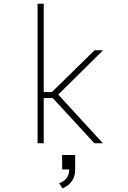

<svg xmlns="http://www.w3.org/2000/svg" viewBox="-20 -770 690 1032"><path d="M182 0V-750H215V-275H281.5V-243H215V0ZM487.5 0 251.5 -256 280.5 -275.5 533 0ZM280 -248.5 251.5 -268 488.5 -500H534ZM315.5 242.5 298 215Q306.5 212 319.2 204.5Q332 197 342 181.2Q352 165.5 352 138.5L384 141Q384 173 372 194Q360 215 343.8 226.5Q327.5 238 315.5 242.5ZM314 141V63H384V141Z"/></svg>

Font: Trispace Thin Thin
Style: Regular
Weight: 250
Version: Version 1.210